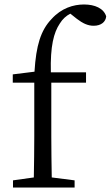

<svg xmlns="http://www.w3.org/2000/svg" viewBox="-20 -837 494 857"><path d="M37 -505V-468H133V-228C133 -167 132 -106 131 -45L38 -32V0H313V-32L211 -45C210 -106 209 -167 209 -228V-468H364V-514H207C204 -631 220 -692 247 -732C259 -752 276 -767 294 -776L323 -753C349 -733 372 -722 398 -722C432 -722 452 -740 454 -764C443 -800 403 -817 355 -817C308 -817 254 -801 210 -752C162 -702 141 -634 134 -517Z"/></svg>

Font: Source Han Serif AKR9
Style: Regular
Weight: 400
Designer: Ryoko NISHIZUKA 西塚涼子 (kana & ideographs); Frank Grießhammer (Latin, Greek & Cyrillic); Sandoll Communications 산돌커뮤니케이션, 
Foundry: Adobe Systems Incorporated
Version: Version 1.005;hotconv 1.0.107;makeotfexe 2.5.65593